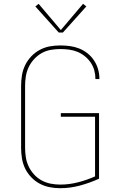

<svg xmlns="http://www.w3.org/2000/svg" viewBox="-20 -982 640 1010"><path d="M296 8Q268 8 240.5 2.5Q213 -3 188.5 -16Q164 -29 144 -50Q124 -71 112 -96Q100 -121 95.5 -149Q91 -177 91 -205V-530Q91 -558 95.5 -586Q100 -614 112.5 -639.5Q125 -665 144.5 -685.5Q164 -706 189 -719.5Q214 -733 241.5 -738Q269 -743 297 -743Q323 -743 348.5 -739.5Q374 -736 397.5 -726.5Q421 -717 441 -701Q461 -685 475 -663.5Q489 -642 496 -617.5Q503 -593 503 -567Q503 -567 503 -567Q503 -567 503 -566H482Q482 -567 482 -567Q482 -567 482 -567Q482 -590 476 -612Q470 -634 457 -653Q444 -672 426 -686.5Q408 -701 387 -709.5Q366 -718 343 -721Q320 -724 297 -724Q272 -724 246.5 -719.5Q221 -715 199 -702.5Q177 -690 159.5 -671Q142 -652 131 -629Q120 -606 116 -581Q112 -556 112 -530V-205Q112 -179 116 -154Q120 -129 131 -106Q142 -83 159.5 -64Q177 -45 199 -33Q221 -21 246 -16Q271 -11 297 -11Q344 -11 390.5 -23Q437 -35 480 -54V-368H300V-387H501V-42Q453 -20 401 -6Q349 8 296 8ZM289 -811 166 -948 183 -962 300 -824 417 -962 434 -948 311 -811Z"/></svg>

Font: Iosevka SS04 Thin Extended
Style: Regular
Weight: 100
Width: 7
Monospace: yes
Designer: Belleve Invis
Foundry: Belleve Invis
Version: Version 19.0.0; ttfautohint (v1.8.4)